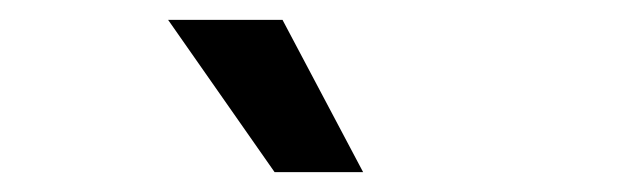

<svg xmlns="http://www.w3.org/2000/svg" viewBox="-20 -712 640 193"><path d="M149 -692H264L345 -539H256Z"/></svg>

Font: KoHo SemiBold
Style: Regular
Weight: 600
Designer: Cadson Demak & Katatrad Team
Foundry: Cadson Demak Co.,Ltd.
Version: Version 1.000; ttfautohint (v1.6)